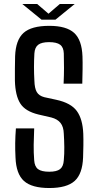

<svg xmlns="http://www.w3.org/2000/svg" viewBox="-20 -938 494 966"><path d="M228 8Q140 8 100.5 -27.5Q61 -63 58 -146Q56 -184 56.5 -218.5Q57 -253 60 -292H152Q150 -249 149.5 -209.5Q149 -170 152 -132Q154 -100 171.5 -87Q189 -74 228 -74Q265 -74 282 -87Q299 -100 301 -132Q304 -163 303.5 -198.5Q303 -234 301 -265Q300 -300 284.5 -319.5Q269 -339 238 -347L173 -362Q107 -378 82 -417.5Q57 -457 55 -532Q55 -562 55 -592.5Q55 -623 56 -655Q59 -737 98.5 -772.5Q138 -808 228 -808Q314 -808 353 -772.5Q392 -737 395 -654Q396 -625 395.5 -589.5Q395 -554 394 -517H300Q302 -560 302 -596.5Q302 -633 301 -669Q300 -700 282.5 -713Q265 -726 227 -726Q190 -726 172.5 -713Q155 -700 153 -669Q151 -634 151 -600.5Q151 -567 153 -532Q154 -494 165 -475Q176 -456 203 -449L263 -436Q337 -420 366.5 -379.5Q396 -339 399 -265Q400 -237 399.5 -205.5Q399 -174 398 -146Q395 -63 355.5 -27.5Q316 8 228 8ZM92 -918H167L224 -869L281 -918H356L259 -839H189Z"/></svg>

Font: Big Shoulders Text SemiBold
Style: Regular
Weight: 600
Designer: Patric King
Foundry: XO Type Co
Version: Version 1.000; ttfautohint (v1.8.2)